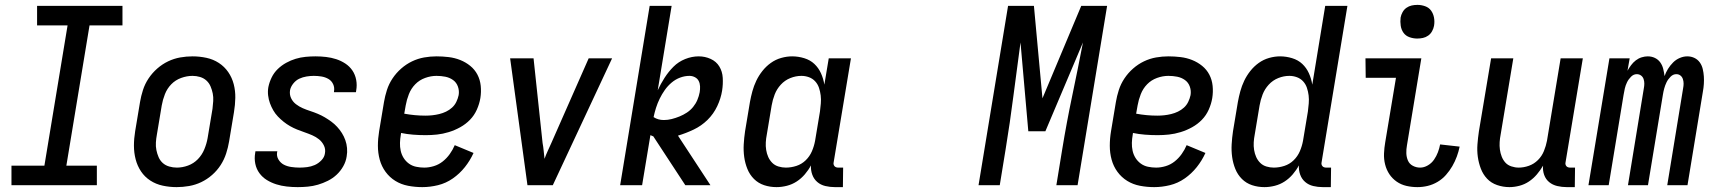

<svg xmlns="http://www.w3.org/2000/svg" viewBox="-20 -759 7040 787"><path d="M377 0H27V-80H162L257 -655H132V-735H482V-655H347L252 -80H377Z M704 8Q675 8 647 2Q619 -4 596 -19Q573 -34 558 -56.5Q543 -79 536 -106Q529 -133 529 -162Q529 -191 534 -221L554 -341Q558 -365 566 -390Q574 -415 589 -437.5Q604 -460 624.5 -478Q645 -496 669 -507.5Q693 -519 718.5 -523.5Q744 -528 769 -528Q798 -528 826 -522Q854 -516 877 -501Q900 -486 915.5 -463.5Q931 -441 938 -414Q945 -387 944.5 -358Q944 -329 939 -299L919 -179Q915 -155 907 -130Q899 -105 884.5 -82.5Q870 -60 849.5 -42Q829 -24 805 -12.5Q781 -1 755 3.5Q729 8 704 8ZM705 -72Q728 -72 751 -80.5Q774 -89 791 -106.5Q808 -124 817.5 -147Q827 -170 831 -193L851 -313Q853 -329 854 -345Q855 -361 852 -376Q849 -391 843 -405Q837 -419 826 -429Q815 -439 800 -443.5Q785 -448 769 -448Q746 -448 722.5 -439.5Q699 -431 682 -413.5Q665 -396 656 -373Q647 -350 643 -327L623 -207Q620 -191 619 -175Q618 -159 621 -144Q624 -129 630 -115Q636 -101 647 -91Q658 -81 673.5 -76.5Q689 -72 705 -72Z M1200 8Q1178 8 1155.5 5.5Q1133 3 1112.5 -3.5Q1092 -10 1074 -21Q1056 -32 1043.5 -49Q1031 -66 1026.5 -87.5Q1022 -109 1026 -132L1027 -139H1117L1116 -136Q1113 -119 1121.5 -105Q1130 -91 1143.5 -84Q1157 -77 1174 -74.5Q1191 -72 1208 -72Q1223 -72 1239 -74Q1255 -76 1270 -82.5Q1285 -89 1297.5 -102Q1310 -115 1312 -131Q1315 -148 1307.5 -163Q1300 -178 1287.5 -188Q1275 -198 1260 -204.5Q1245 -211 1229 -216.5Q1213 -222 1198 -228Q1183 -234 1169 -242Q1155 -250 1142.5 -260Q1130 -270 1119 -281.5Q1108 -293 1100 -307Q1092 -321 1086.5 -336Q1081 -351 1079 -368Q1077 -385 1080 -402Q1084 -422 1093.5 -441.5Q1103 -461 1118.5 -476Q1134 -491 1153 -501.5Q1172 -512 1192 -518Q1212 -524 1232.5 -526Q1253 -528 1273 -528Q1295 -528 1316.5 -525.5Q1338 -523 1358 -516.5Q1378 -510 1395.5 -498.5Q1413 -487 1424.5 -470Q1436 -453 1440 -431.5Q1444 -410 1440 -388L1439 -381H1349V-384Q1352 -400 1345.5 -414Q1339 -428 1326 -435.5Q1313 -443 1297.5 -445.5Q1282 -448 1266 -448Q1252 -448 1236.5 -445.5Q1221 -443 1207 -436.5Q1193 -430 1182.5 -417Q1172 -404 1169 -390Q1166 -372 1173 -357Q1180 -342 1193 -332Q1206 -322 1221 -315.5Q1236 -309 1251.5 -304Q1267 -299 1282.5 -292.5Q1298 -286 1311.5 -278Q1325 -270 1338 -260.5Q1351 -251 1362 -239Q1373 -227 1381.5 -213.5Q1390 -200 1395.5 -184.5Q1401 -169 1402.5 -152Q1404 -135 1401 -118Q1398 -97 1387 -77.5Q1376 -58 1360 -43Q1344 -28 1324 -18Q1304 -8 1283.5 -2Q1263 4 1242 6Q1221 8 1200 8Z M1711 8Q1681 8 1652.5 2.5Q1624 -3 1600.5 -17.5Q1577 -32 1560.5 -54.5Q1544 -77 1536.5 -104.5Q1529 -132 1529 -161.5Q1529 -191 1534 -221L1554 -341Q1558 -365 1566 -390Q1574 -415 1589 -437.5Q1604 -460 1624.5 -478Q1645 -496 1669 -507.5Q1693 -519 1718.5 -523.5Q1744 -528 1769 -528Q1794 -528 1819 -525Q1844 -522 1866.5 -513Q1889 -504 1907.5 -489Q1926 -474 1937 -453Q1948 -432 1950.5 -407Q1953 -382 1949 -357Q1945 -333 1934.5 -309.5Q1924 -286 1906.5 -268Q1889 -250 1866.5 -237.5Q1844 -225 1819.5 -217.5Q1795 -210 1771.5 -207.5Q1748 -205 1725 -205Q1699 -205 1673.5 -207Q1648 -209 1624 -214L1623 -207Q1620 -190 1619.5 -173.5Q1619 -157 1622.5 -141Q1626 -125 1634.5 -111.5Q1643 -98 1656 -88.5Q1669 -79 1685.5 -75.5Q1702 -72 1719 -72Q1738 -72 1758 -78Q1778 -84 1794.5 -97Q1811 -110 1823.5 -127.5Q1836 -145 1844 -164L1921 -132Q1907 -101 1885.5 -74Q1864 -47 1836 -27.5Q1808 -8 1775.5 0Q1743 8 1711 8ZM1724 -285Q1738 -285 1752 -286.5Q1766 -288 1780.5 -291.5Q1795 -295 1808.5 -301.5Q1822 -308 1833 -318Q1844 -328 1850.5 -341.5Q1857 -355 1860 -369Q1863 -387 1857 -404Q1851 -421 1837 -431Q1823 -441 1805.5 -444.5Q1788 -448 1769 -448Q1746 -448 1722.5 -439.5Q1699 -431 1682 -413.5Q1665 -396 1656 -373Q1647 -350 1643 -327L1637 -293Q1659 -289 1680.5 -287Q1702 -285 1724 -285Z M2142 0 2071 -520H2167L2204 -173Q2207 -157 2208.5 -141Q2210 -125 2212 -108Q2218 -125 2225.5 -141Q2233 -157 2240 -173L2393 -520H2489L2246 0Z M2522 0 2643 -735H2733L2676 -389Q2688 -415 2704 -440Q2720 -465 2740.5 -485.5Q2761 -506 2788.5 -517Q2816 -528 2844 -528Q2870 -528 2893 -517.5Q2916 -507 2928.5 -486.5Q2941 -466 2942.5 -440Q2944 -414 2940 -388Q2935 -356 2920 -324Q2905 -292 2880 -267.5Q2855 -243 2823.5 -228Q2792 -213 2759 -203L2892 0H2789L2658 -200Q2655 -201 2652 -202.5Q2649 -204 2646 -205L2612 0ZM2701 -267Q2717 -267 2733 -271Q2749 -275 2765 -281.5Q2781 -288 2795.5 -297.5Q2810 -307 2821 -320.5Q2832 -334 2838.5 -349.5Q2845 -365 2848 -381Q2850 -393 2849.5 -405Q2849 -417 2844 -427Q2839 -437 2828.5 -442.5Q2818 -448 2806 -448Q2787 -448 2768 -441Q2749 -434 2733 -420.5Q2717 -407 2705 -390Q2693 -373 2684 -354.5Q2675 -336 2669 -317Q2663 -298 2659 -279Q2668 -273 2678.5 -270Q2689 -267 2701 -267Z M3163 8Q3136 8 3112 0Q3088 -8 3070.5 -25.5Q3053 -43 3043.5 -66.5Q3034 -90 3030.5 -115.5Q3027 -141 3028.5 -167.5Q3030 -194 3034 -221L3054 -341Q3058 -363 3064 -385Q3070 -407 3080 -428Q3090 -449 3105 -468Q3120 -487 3139.5 -501Q3159 -515 3182 -521.5Q3205 -528 3227 -528Q3252 -528 3276.5 -520.5Q3301 -513 3318 -497Q3335 -481 3345 -459Q3355 -437 3359 -412L3377 -520H3468L3397 -93Q3396 -89 3397 -85Q3398 -81 3400.5 -78Q3403 -75 3407 -73.5Q3411 -72 3416 -72H3436L3435 8H3402Q3382 8 3363 3.5Q3344 -1 3330 -13Q3316 -25 3309.5 -43Q3303 -61 3304 -81Q3294 -62 3279 -44.5Q3264 -27 3245.5 -15Q3227 -3 3205.5 2.5Q3184 8 3163 8ZM3201 -72Q3223 -72 3244.5 -79Q3266 -86 3282.5 -102Q3299 -118 3308 -139Q3317 -160 3321 -182L3341 -302Q3343 -318 3344.5 -335Q3346 -352 3344 -368Q3342 -384 3337 -399Q3332 -414 3321.5 -425.5Q3311 -437 3296 -442.5Q3281 -448 3265 -448Q3242 -448 3219.5 -439Q3197 -430 3180.5 -412Q3164 -394 3155.5 -372Q3147 -350 3143 -327L3123 -207Q3120 -192 3119 -176Q3118 -160 3120.5 -144.5Q3123 -129 3129 -115.5Q3135 -102 3145.5 -91.5Q3156 -81 3171 -76.5Q3186 -72 3201 -72Z M3991 0 4112 -735H4218L4253 -356L4412 -735H4518L4397 0H4310L4334 -147Q4352 -257 4375 -366.5Q4398 -476 4419 -585L4265 -221H4195L4163 -585Q4148 -476 4134 -366.5Q4120 -257 4102 -147L4078 0Z M4711 8Q4681 8 4652.5 2.5Q4624 -3 4600.5 -17.5Q4577 -32 4560.5 -54.5Q4544 -77 4536.5 -104.5Q4529 -132 4529 -161.5Q4529 -191 4534 -221L4554 -341Q4558 -365 4566 -390Q4574 -415 4589 -437.5Q4604 -460 4624.5 -478Q4645 -496 4669 -507.5Q4693 -519 4718.5 -523.5Q4744 -528 4769 -528Q4794 -528 4819 -525Q4844 -522 4866.5 -513Q4889 -504 4907.5 -489Q4926 -474 4937 -453Q4948 -432 4950.5 -407Q4953 -382 4949 -357Q4945 -333 4934.5 -309.5Q4924 -286 4906.5 -268Q4889 -250 4866.5 -237.5Q4844 -225 4819.5 -217.5Q4795 -210 4771.5 -207.5Q4748 -205 4725 -205Q4699 -205 4673.5 -207Q4648 -209 4624 -214L4623 -207Q4620 -190 4619.5 -173.5Q4619 -157 4622.5 -141Q4626 -125 4634.5 -111.5Q4643 -98 4656 -88.5Q4669 -79 4685.5 -75.5Q4702 -72 4719 -72Q4738 -72 4758 -78Q4778 -84 4794.5 -97Q4811 -110 4823.5 -127.5Q4836 -145 4844 -164L4921 -132Q4907 -101 4885.5 -74Q4864 -47 4836 -27.5Q4808 -8 4775.5 0Q4743 8 4711 8ZM4724 -285Q4738 -285 4752 -286.5Q4766 -288 4780.5 -291.5Q4795 -295 4808.5 -301.5Q4822 -308 4833 -318Q4844 -328 4850.5 -341.5Q4857 -355 4860 -369Q4863 -387 4857 -404Q4851 -421 4837 -431Q4823 -441 4805.5 -444.5Q4788 -448 4769 -448Q4746 -448 4722.5 -439.5Q4699 -431 4682 -413.5Q4665 -396 4656 -373Q4647 -350 4643 -327L4637 -293Q4659 -289 4680.5 -287Q4702 -285 4724 -285Z M5163 8Q5136 8 5112 0Q5088 -8 5070.5 -25.5Q5053 -43 5043.5 -66.5Q5034 -90 5030.5 -115.5Q5027 -141 5028.5 -167.5Q5030 -194 5034 -221L5054 -341Q5058 -363 5064 -385Q5070 -407 5080 -428Q5090 -449 5105 -468Q5120 -487 5139.5 -501Q5159 -515 5182 -521.5Q5205 -528 5227 -528Q5252 -528 5276.5 -520.5Q5301 -513 5318 -497Q5335 -481 5345 -459Q5355 -437 5359 -412L5412 -735H5503L5397 -93Q5396 -89 5397 -85Q5398 -81 5400.5 -78Q5403 -75 5407 -73.5Q5411 -72 5416 -72H5436L5435 8H5402Q5382 8 5363 3.5Q5344 -1 5330 -13Q5316 -25 5309.5 -43Q5303 -61 5304 -81Q5294 -62 5279 -44.5Q5264 -27 5245.5 -15Q5227 -3 5205.5 2.5Q5184 8 5163 8ZM5201 -72Q5223 -72 5244.5 -79Q5266 -86 5282.5 -102Q5299 -118 5308 -139Q5317 -160 5321 -182L5341 -302Q5343 -318 5344.5 -335Q5346 -352 5344 -368Q5342 -384 5337 -399Q5332 -414 5321.5 -425.5Q5311 -437 5296 -442.5Q5281 -448 5265 -448Q5242 -448 5219.5 -439Q5197 -430 5180.5 -412Q5164 -394 5155.5 -372Q5147 -350 5143 -327L5123 -207Q5120 -192 5119 -176Q5118 -160 5120.5 -144.5Q5123 -129 5129 -115.5Q5135 -102 5145.5 -91.5Q5156 -81 5171 -76.5Q5186 -72 5201 -72Z M5790 8Q5767 8 5745 3Q5723 -2 5705 -14.5Q5687 -27 5675 -45Q5663 -63 5657.5 -85Q5652 -107 5653 -130Q5654 -153 5658 -176L5702 -440H5578L5577 -520H5806L5747 -163Q5744 -147 5744.5 -131Q5745 -115 5751 -101Q5757 -87 5771 -79.5Q5785 -72 5801 -72Q5817 -72 5832.5 -81Q5848 -90 5858 -104.5Q5868 -119 5874 -135Q5880 -151 5883 -167L5963 -158Q5959 -138 5951.5 -117.5Q5944 -97 5933 -78Q5922 -59 5907 -42Q5892 -25 5872.5 -13.5Q5853 -2 5832 3Q5811 8 5790 8ZM5789 -601Q5773 -601 5757.5 -606.5Q5742 -612 5733 -624.5Q5724 -637 5721.5 -653.5Q5719 -670 5721 -687Q5723 -698 5729 -709Q5735 -720 5745 -727Q5755 -734 5766.5 -736.5Q5778 -739 5790 -739Q5806 -739 5821.5 -733.5Q5837 -728 5846 -715.5Q5855 -703 5858 -686.5Q5861 -670 5858 -653Q5856 -642 5850 -631Q5844 -620 5834 -613Q5824 -606 5812.5 -603.5Q5801 -601 5789 -601Z M6167 8Q6141 8 6116.5 -0.5Q6092 -9 6075.5 -26.5Q6059 -44 6050 -67.5Q6041 -91 6037.5 -116Q6034 -141 6036 -167.5Q6038 -194 6042 -221L6092 -520H6183L6131 -207Q6128 -192 6127 -176.5Q6126 -161 6128 -146Q6130 -131 6135.5 -117Q6141 -103 6150.5 -92.5Q6160 -82 6175 -77Q6190 -72 6205 -72Q6226 -72 6247 -79.5Q6268 -87 6284 -103Q6300 -119 6308.5 -140Q6317 -161 6321 -182L6377 -520H6468L6397 -93Q6396 -89 6397 -85Q6398 -81 6400.5 -78Q6403 -75 6407 -73.5Q6411 -72 6416 -72H6436L6435 8H6402Q6382 8 6363 3.5Q6344 -1 6330 -12.5Q6316 -24 6309.5 -42Q6303 -60 6305 -80Q6294 -61 6279.5 -44Q6265 -27 6247 -15Q6229 -3 6208 2.5Q6187 8 6167 8Z M6491 0 6577 -520H6660L6651 -469Q6657 -480 6665.5 -491.5Q6674 -503 6685 -511.5Q6696 -520 6709 -524Q6722 -528 6734 -528Q6750 -528 6763.5 -521.5Q6777 -515 6785.5 -503Q6794 -491 6797.5 -476.5Q6801 -462 6803 -447Q6808 -462 6817 -476.5Q6826 -491 6838 -503Q6850 -515 6865.5 -521.5Q6881 -528 6896 -528Q6912 -528 6925.5 -521.5Q6939 -515 6947.5 -503Q6956 -491 6959.5 -476Q6963 -461 6964 -446Q6965 -431 6964 -415Q6963 -399 6960 -383L6897 0H6814L6879 -397Q6881 -407 6881 -416.5Q6881 -426 6878 -435Q6875 -444 6868 -449.5Q6861 -455 6851 -455Q6838 -455 6827.5 -444.5Q6817 -434 6811 -421.5Q6805 -409 6801.5 -396Q6798 -383 6796 -370L6735 0H6653L6718 -397Q6720 -407 6720 -416.5Q6720 -426 6717 -435Q6714 -444 6706.5 -449.5Q6699 -455 6689 -455Q6676 -455 6665.5 -444.5Q6655 -434 6649 -421.5Q6643 -409 6640 -396Q6637 -383 6635 -370L6574 0Z"/></svg>

Font: Iosevka Medium
Style: Italic
Weight: 500
Italic angle: -9°
Monospace: yes
Designer: Belleve Invis
Foundry: Belleve Invis
Version: Version 32.5.0; ttfautohint (v1.8.4)